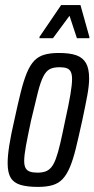

<svg xmlns="http://www.w3.org/2000/svg" viewBox="-20 -726 371 754"><path d="M129 8Q87 8 60.5 0Q34 -8 22 -28Q10 -48 10 -85Q10 -114 16.5 -155.5Q23 -197 36 -253Q50 -318 61.5 -364Q73 -410 85.5 -440Q98 -470 114 -487Q130 -504 153.5 -511Q177 -518 211 -518Q254 -518 279.5 -509Q305 -500 317.5 -478.5Q330 -457 330 -418Q330 -390 322.5 -349.5Q315 -309 303 -253Q289 -189 278 -144Q267 -99 254.5 -69.5Q242 -40 226 -23Q210 -6 186.5 1Q163 8 129 8ZM127 -48Q145 -48 158 -52.5Q171 -57 181 -68.5Q191 -80 199.5 -103Q208 -126 216.5 -162.5Q225 -199 236 -253Q250 -316 256.5 -355Q263 -394 263 -415Q263 -434 258 -444Q253 -454 242.5 -458Q232 -462 214 -462Q190 -462 175.5 -454.5Q161 -447 150 -425.5Q139 -404 128.5 -362.5Q118 -321 102 -253Q89 -192 82 -154Q75 -116 75 -94Q75 -76 80.5 -66Q86 -56 97.5 -52Q109 -48 127 -48ZM135 -576V-581L220 -706H296L331 -581V-576H282L253 -664L188 -576Z"/></svg>

Font: Saira UltraCondensed Medium
Style: Italic
Weight: 500
Width: 1
Italic angle: -12°
Designer: Hector Gatti with collaboration of the Omnibus-Type team
Foundry: Omnibus-Type
Version: Version 1.101